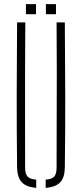

<svg xmlns="http://www.w3.org/2000/svg" viewBox="-20 -909 398 933"><path d="M63 -95Q61 -274.5 61.2 -447.8Q61.5 -621 63 -800H103Q102 -680.5 101.8 -564Q101.5 -447.5 101.8 -331Q102 -214.5 102 -95Q102 -64.5 113.5 -51.5Q125 -38.5 156 -36V4Q107.5 0 85.8 -23.5Q64 -47 63 -95ZM202 4V-36Q233 -38.5 244 -51.5Q255 -64.5 255 -95Q255 -214.5 255.5 -331Q256 -447.5 256 -564Q256 -680.5 255 -800H295Q296.5 -621 297 -447.8Q297.5 -274.5 295 -95Q294.5 -47 272.8 -23.5Q251 0 202 4ZM203 -840V-889H252V-840ZM106 -840V-889H155V-840Z"/></svg>

Font: Big Shoulders Stencil Text Thin
Style: Regular
Weight: 100
Designer: Patric King
Foundry: XO Type Co
Version: Version 2.001